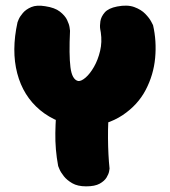

<svg xmlns="http://www.w3.org/2000/svg" viewBox="-20 -664 602 680"><path d="M277 -212Q182 -224 122 -274Q62 -324 41 -404.5Q20 -485 42 -585Q42 -585 46 -595Q50 -605 61 -618Q72 -631 91 -639Q110 -647 140 -642Q174 -637 192 -623Q210 -609 217.5 -593.5Q225 -578 226.5 -566.5Q228 -555 228 -555Q224 -470 229.5 -426Q235 -382 257 -377Q268 -376 283.5 -389.5Q299 -403 313 -427.5Q327 -452 334.5 -483.5Q342 -515 337 -549Q337 -549 335 -560.5Q333 -572 335.5 -588.5Q338 -605 351 -620Q364 -635 395 -641Q431 -648 455.5 -639Q480 -630 494.5 -615Q509 -600 515.5 -587.5Q522 -575 522 -575Q535 -519 529.5 -459Q524 -399 496 -345.5Q468 -292 414 -256Q360 -220 277 -212ZM285 -4Q255 -4 236 -15Q217 -26 206 -40Q195 -54 190.5 -65Q186 -76 186 -76Q175 -135 176 -193Q177 -251 183 -305L368 -300Q362 -235 362.5 -174.5Q363 -114 368 -67Q368 -67 366.5 -57.5Q365 -48 357.5 -35.5Q350 -23 333 -13.5Q316 -4 285 -4Z"/></svg>

Font: Sour Gummy Black
Style: Regular
Weight: 900
Version: Version 1.000